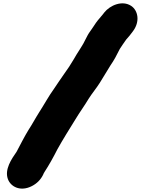

<svg xmlns="http://www.w3.org/2000/svg" viewBox="-20 -875 838 1142"><path d="M169.2 232C199.2 216.7 221.5 194.3 236.1 165C239.6 156.7 240.5 154.4 245.9 146C270.1 109.4 299 57.5 321.4 13C354.9 -47.5 392.4 -106.4 429.1 -166C453.8 -207.2 483.7 -247.7 507.5 -288C528 -320.6 553 -349.7 573.3 -382C593.7 -415.1 616.6 -451.9 637 -486C658.3 -516.4 674.8 -548 692.6 -584C704.6 -601.2 716.5 -621.3 729.4 -638C729.5 -638.7 730 -639.3 730.8 -640C744.3 -655 757.6 -670.5 769.2 -687C815.6 -747 800.4 -813.5 760.2 -840C707.5 -874.7 634.8 -844.4 599.7 -800L592.9 -791C578.6 -772.5 564.7 -759.3 550.5 -739C540.3 -725.1 535.1 -714.2 524.9 -701L515.1 -687C495.9 -661.3 481.5 -621.1 462.6 -594L453.8 -580C448.2 -572 441.9 -562 434.8 -550L419.6 -524C400.9 -491.9 382 -463.2 360.6 -434C341.3 -407.8 321.1 -375.3 299.9 -345C270.2 -304.2 241.3 -250.8 213.5 -208C190.8 -172.5 171.6 -135.6 149.4 -102C127.1 -66.1 99.1 -10.9 78.4 28C48 71.5 6.5 132.7 26.7 189.5C43.1 235.6 101 266.8 169.2 232Z"/></svg>

Font: Smoothie
Style: BlkIt
Weight: 900
Foundry: Cannot Into Space Fonts
Version: Version 0.8